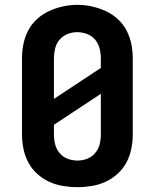

<svg xmlns="http://www.w3.org/2000/svg" viewBox="-20 -766 640 794"><path d="M300 8Q270 8 240 3Q210 -2 183 -14.5Q156 -27 133.5 -47.5Q111 -68 97 -94.5Q83 -121 77 -150.5Q71 -180 71 -210V-525Q71 -555 77 -584.5Q83 -614 97 -640.5Q111 -667 133.5 -687.5Q156 -708 183.5 -720.5Q211 -733 240.5 -739.5Q270 -746 300 -746Q330 -746 359.5 -739.5Q389 -733 416.5 -720.5Q444 -708 466.5 -687.5Q489 -667 503 -640.5Q517 -614 523 -584.5Q529 -555 529 -525V-210Q529 -180 523 -150.5Q517 -121 503 -94.5Q489 -68 466.5 -47.5Q444 -27 417 -14.5Q390 -2 360 3Q330 8 300 8ZM203 -357 397 -485V-525Q397 -546 391.5 -566.5Q386 -587 373 -602.5Q360 -618 339.5 -625.5Q319 -633 299 -633Q278 -633 258.5 -625Q239 -617 226 -601.5Q213 -586 208 -565.5Q203 -545 203 -525ZM300 -102Q321 -102 340.5 -109.5Q360 -117 373.5 -133Q387 -149 392 -169Q397 -189 397 -210V-378L203 -250V-210Q203 -189 208 -169Q213 -149 226.5 -133Q240 -117 259.5 -109.5Q279 -102 300 -102Z"/></svg>

Font: Iosevka Curly XBdEx
Style: Regular
Weight: 800
Width: 7
Monospace: yes
Designer: Belleve Invis
Foundry: Belleve Invis
Version: Version 11.1.0; ttfautohint (v1.8.3)